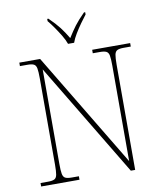

<svg xmlns="http://www.w3.org/2000/svg" viewBox="-98 -1011 928 1090"><g transform="rotate(-10 365.5 -465.5)"><path d="M50 0V-20H93Q118 -20 130 -26Q142 -32 145.5 -51Q149 -70 149 -108V-606Q149 -645 145.5 -663.5Q142 -682 130 -688Q118 -694 93 -694H50V-714H170L567 -55V-606Q567 -645 563.5 -663.5Q560 -682 548 -688Q536 -694 511 -694H470V-714H689V-694H648Q623 -694 611 -688Q599 -682 595.5 -663.5Q592 -645 592 -606V0H567L174 -653V-108Q174 -70 177.5 -51Q181 -32 193 -26Q205 -20 230 -20H271V0ZM341 -771Q333 -794 317 -820.5Q301 -847 283 -873Q265 -899 249 -918V-931H256Q294 -894 315.5 -866Q337 -838 359 -801Q382 -838 403 -866Q424 -894 461 -931H468V-918Q453 -899 434.5 -873Q416 -847 400 -820.5Q384 -794 376 -771Z"/></g></svg>

Font: Noto Serif Tamil Thin
Style: Italic
Weight: 100
Italic angle: -12°
Designer: Indian Type Foundry, Tom Grace, and the Monotype Design Team
Foundry: Monotype Imaging Inc.
Version: Version 2.003; ttfautohint (v1.8.4.7-5d5b)